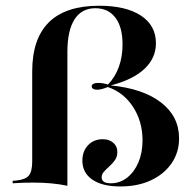

<svg xmlns="http://www.w3.org/2000/svg" viewBox="-20 -651 690 682"><path d="M407.3 11.3Q343.5 11.3 308.1 -12.9Q272.6 -37.1 272.6 -80.6Q272.6 -113.7 292.7 -135.1Q312.9 -156.5 345.2 -156.5Q367.7 -156.5 382.3 -144Q396.8 -131.5 396.8 -111.3Q396.8 -94.4 388.3 -82.3Q379.8 -70.2 368.5 -60.1Q357.3 -50 349.2 -41.1Q341.1 -32.3 341.1 -21Q341.1 0 373.4 0Q406.5 0 431.9 -20.2Q457.3 -40.3 471.8 -74.6Q486.3 -108.9 486.3 -152.4Q486.3 -219.4 452.8 -271Q419.4 -322.6 362.9 -341.9Q351.6 -337.1 341.9 -334.7Q332.3 -332.3 325 -332.3Q316.1 -332.3 310.9 -335.5Q305.6 -338.7 305.6 -344.4Q305.6 -350 311.7 -353.2Q317.7 -356.5 329 -356.5Q336.3 -356.5 344.8 -355.2Q353.2 -354 363.7 -350.8Q388.7 -376.6 402 -412.9Q415.3 -449.2 415.3 -493.5Q415.3 -554.8 389.9 -588.3Q364.5 -621.8 318.5 -621.8Q270.2 -621.8 244.8 -582.3Q219.4 -542.7 219.4 -466.9V0V8.9Q191.9 3.2 162.9 0.4Q133.9 -2.4 99.2 -2.4Q79.8 -2.4 64.5 -2Q49.2 -1.6 25 0V-8.9L37.1 -9.7Q70.2 -12.9 82.3 -27.4Q94.4 -41.9 94.4 -77.4V-396.8Q94.4 -513.7 154 -572.2Q213.7 -630.6 332.3 -630.6Q427.4 -630.6 480.6 -595.6Q533.9 -560.5 533.9 -497.6Q533.9 -444.4 492.7 -406Q451.6 -367.7 373.4 -347.6Q488.7 -336.3 552.4 -286.7Q616.1 -237.1 616.1 -159.7Q616.1 -109.7 589.5 -71Q562.9 -32.3 516.1 -10.5Q469.4 11.3 407.3 11.3Z"/></svg>

Font: Playfair 144pt SemiExpanded ExtraBold
Style: Regular
Weight: 800
Width: 6
Designer: Claus Eggers Sørensen
Foundry: Claus Eggers Sørensen
Version: Version 2.203